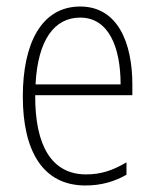

<svg xmlns="http://www.w3.org/2000/svg" viewBox="-20 -559 475 589"><path d="M226 -539C108 -539 50 -427 50 -263C50 -98 110 10 242 10C291 10 331 -2 368 -23V-61C324 -35 288 -24 244 -24C140 -24 87 -110 88 -267H386V-300C386 -428 341 -539 226 -539ZM226 -505C313 -505 350 -415 350 -300H89C96 -437 147 -505 226 -505Z"/></svg>

Font: Noto Sans Arabic UI Cn XLt
Style: Regular
Weight: 200
Width: 3
Designer: Monotype Design Team, Nadine Chahine and Nizar Qandah
Foundry: Monotype Imaging Inc.
Version: Version 2.010